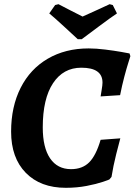

<svg xmlns="http://www.w3.org/2000/svg" viewBox="-20 -884 642 916"><path d="M33 -256Q33 -375 78.5 -465Q124 -555 208 -604Q292 -653 403 -653Q439 -653 482.5 -647.5Q526 -642 557.5 -636.5Q589 -631 598 -629L602 -616Q600 -609 592 -584Q584 -559 573 -517.5Q562 -476 553 -430L460 -424Q461 -432 465 -455Q469 -478 469 -490Q469 -561 368 -561Q282 -561 233 -487Q184 -413 184 -276Q184 -180 219 -128.5Q254 -77 319 -77Q373 -77 405.5 -109.5Q438 -142 460 -217L554 -224Q549 -207 534.5 -149Q520 -91 512 -40L502 -28Q502 -27 471 -16.5Q440 -6 393.5 3Q347 12 294 12Q173 12 103 -59.5Q33 -131 33 -256ZM370 -697H351Q335 -712 285.5 -757.5Q236 -803 215 -820L243 -860L259 -864Q261 -863 313 -836L374 -805Q386 -810 449 -839L503 -864L518 -860L538 -820Q512 -803 451 -757.5Q390 -712 370 -697Z"/></svg>

Font: Alegreya SC
Style: Bold Italic
Weight: 700
Italic angle: -7°
Designer: Juan Pablo del Peral
Foundry: Huerta Tipografica
Version: Version 2.007; ttfautohint (v1.6)